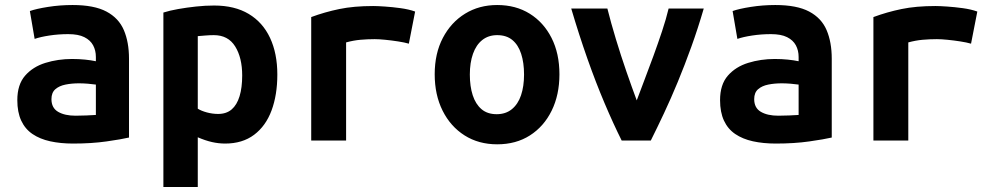

<svg xmlns="http://www.w3.org/2000/svg" viewBox="-20 -560 3960 765"><path d="M271 12Q221 12 180 3Q139 -6 109.5 -26Q80 -46 64.5 -79.5Q49 -113 49 -161Q49 -223 80 -258.5Q111 -294 161 -309.5Q211 -325 267 -325Q295 -325 319 -322.5Q343 -320 362 -316V-333Q362 -359 351 -379.5Q340 -400 316 -412Q292 -424 252 -424Q213 -424 177 -418.5Q141 -413 118 -405L99 -516Q124 -525 171.5 -532.5Q219 -540 269 -540Q355 -540 404 -514Q453 -488 473.5 -440Q494 -392 494 -326V-12Q464 -5 404.5 3.5Q345 12 271 12ZM281 -99Q303 -99 324.5 -100Q346 -101 362 -102V-223Q349 -225 330 -226.5Q311 -228 295 -228Q266 -228 241 -223Q216 -218 200.5 -204.5Q185 -191 185 -165Q185 -130 211.5 -114.5Q238 -99 281 -99Z M631 185V-510Q656 -518 690 -524Q724 -530 761 -534Q798 -538 833 -538Q915 -538 971 -504.5Q1027 -471 1056 -409Q1085 -347 1085 -263Q1085 -182 1062 -120Q1039 -58 992.5 -23Q946 12 877 12Q851 12 824.5 6Q798 0 768 -13V185ZM849 -106Q882 -106 903 -124Q924 -142 934.5 -176.5Q945 -211 945 -259Q945 -330 917 -375Q889 -420 832 -420Q816 -420 798 -418.5Q780 -417 768 -416V-127Q782 -118 804.5 -112Q827 -106 849 -106Z M1220 0V-492Q1274 -512 1332 -524Q1390 -536 1467 -536Q1483 -536 1513 -534Q1543 -532 1576 -527.5Q1609 -523 1634 -514L1609 -386Q1592 -391 1566 -395Q1540 -399 1515 -401.5Q1490 -404 1473 -404Q1444 -404 1416 -401.5Q1388 -399 1359 -391V0Z M1961 15Q1887 15 1831 -20.5Q1775 -56 1743.5 -119Q1712 -182 1712 -264Q1712 -347 1744.5 -409Q1777 -471 1833 -505.5Q1889 -540 1961 -540Q2035 -540 2090.5 -505.5Q2146 -471 2177.5 -409Q2209 -347 2209 -264Q2209 -182 2178 -119Q2147 -56 2091.5 -20.5Q2036 15 1961 15ZM1959 -105Q1995 -105 2019.5 -125Q2044 -145 2056 -180.5Q2068 -216 2068 -263Q2068 -310 2056.5 -345.5Q2045 -381 2021.5 -400.5Q1998 -420 1961 -420Q1926 -420 1901.5 -400.5Q1877 -381 1864.5 -345.5Q1852 -310 1852 -263Q1852 -216 1863.5 -180.5Q1875 -145 1898.5 -125Q1922 -105 1959 -105Z M2457 0Q2424 -66 2389 -148.5Q2354 -231 2320.5 -326Q2287 -421 2256 -526H2400Q2414 -470 2434 -404Q2454 -338 2476 -274.5Q2498 -211 2517 -160Q2531 -198 2548.5 -243.5Q2566 -289 2584 -338.5Q2602 -388 2618 -436Q2634 -484 2644 -526H2784Q2761 -447 2734.5 -373.5Q2708 -300 2680.5 -233.5Q2653 -167 2625.5 -108.5Q2598 -50 2573 0Z M3071 12Q3021 12 2980 3Q2939 -6 2909.5 -26Q2880 -46 2864.5 -79.5Q2849 -113 2849 -161Q2849 -223 2880 -258.5Q2911 -294 2961 -309.5Q3011 -325 3067 -325Q3095 -325 3119 -322.5Q3143 -320 3162 -316V-333Q3162 -359 3151 -379.5Q3140 -400 3116 -412Q3092 -424 3052 -424Q3013 -424 2977 -418.5Q2941 -413 2918 -405L2899 -516Q2924 -525 2971.5 -532.5Q3019 -540 3069 -540Q3155 -540 3204 -514Q3253 -488 3273.5 -440Q3294 -392 3294 -326V-12Q3264 -5 3204.5 3.5Q3145 12 3071 12ZM3081 -99Q3103 -99 3124.5 -100Q3146 -101 3162 -102V-223Q3149 -225 3130 -226.5Q3111 -228 3095 -228Q3066 -228 3041 -223Q3016 -218 3000.5 -204.5Q2985 -191 2985 -165Q2985 -130 3011.5 -114.5Q3038 -99 3081 -99Z M3460 0V-492Q3514 -512 3572 -524Q3630 -536 3707 -536Q3723 -536 3753 -534Q3783 -532 3816 -527.5Q3849 -523 3874 -514L3849 -386Q3832 -391 3806 -395Q3780 -399 3755 -401.5Q3730 -404 3713 -404Q3684 -404 3656 -401.5Q3628 -399 3599 -391V0Z"/></svg>

Font: Ubuntu Sans Mono
Style: Bold
Weight: 700
Monospace: yes
Designer: Dalton Maag Ltd
Foundry: Dalton Maag Ltd
Version: Version 1.006